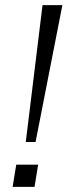

<svg xmlns="http://www.w3.org/2000/svg" viewBox="-20 -725 262 745"><path d="M80 -174 145 -705H222L118 -174ZM29 0 43 -86H128L114 0Z"/></svg>

Font: Nunito Sans 12pt ExtraLight 12pt Light
Style: Italic
Weight: 300
Italic angle: -9°
Version: Version 3.101;gftools[0.9.27]